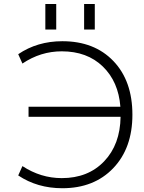

<svg xmlns="http://www.w3.org/2000/svg" viewBox="-20 -952 736 982"><path d="M126 -354.5V-406.2H595.7Q585.9 -534.2 505.9 -611.8Q425.8 -689.5 295.9 -689.5Q187.5 -689.5 94.7 -627L73.2 -674.8Q170.9 -741.2 298.8 -741.2Q462.9 -741.2 560.1 -639.6Q657.2 -538.1 657.2 -365.2Q657.2 -194.3 559.1 -91.8Q460.9 10.7 298.8 10.7Q170.9 10.7 73.2 -54.7L94.7 -102.5Q188.5 -41 295.9 -41Q430.7 -41 512.7 -127Q594.7 -212.9 596.7 -354.5ZM211.9 -800.8V-931.6H267.6V-800.8ZM410.2 -800.8V-931.6H464.8V-800.8Z"/></svg>

Font: Gen Shin Gothic Light
Style: Regular
Weight: 200
Designer: [Source Han Sans]
Ryoko NISHIZUKA  (kana & ideographs); Paul D. Hunt (Latin, Greek & Cyrillic); Wenlong ZHANG  (bopomofo
Version: Version 1.002.20150607